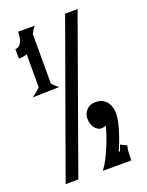

<svg xmlns="http://www.w3.org/2000/svg" viewBox="-132 -753 628 819"><g transform="rotate(-20 182.0 -343.5)"><path d="M189.9 -1Q202.1 -16.1 213.9 -38.6Q225.6 -61 236.1 -85.9Q246.6 -110.8 254.9 -135Q263.2 -159.2 268.1 -178.2Q257.3 -173.3 247.6 -173.3Q236.8 -173.3 228.8 -179Q220.7 -184.6 215.1 -192.9Q209.5 -201.2 206.8 -211.4Q204.1 -221.7 204.1 -231Q204.1 -251.5 215.1 -266.1Q226.1 -280.8 245.6 -286.1V-285.2Q250.5 -286.6 254.6 -286.9Q258.8 -287.1 263.7 -287.1Q279.3 -287.1 291.3 -280.8Q303.2 -274.4 311.3 -263.9Q319.3 -253.4 323.2 -240Q327.1 -226.6 327.1 -212.4Q327.1 -195.3 322.5 -174.3Q317.9 -153.3 311 -131.8Q304.2 -110.4 296.4 -90.1Q288.6 -69.8 281.7 -54.2H287.6Q290 -61 292.2 -67.6Q294.4 -74.2 296.9 -81.1L325.7 -66.9Q320.3 -51.3 320.3 -34.2Q320.3 -17.1 319.3 -1ZM268.1 -686H324.7L79.1 -2H21.5ZM54.7 -579.6Q45.9 -575.7 36.4 -574.5Q26.9 -573.2 17.1 -573.2V-616.7Q28.8 -616.7 35.9 -623.5Q43 -630.4 46.9 -640.6Q50.8 -650.9 52 -662.1Q53.2 -673.3 53.2 -682.1H128.9Q123 -675.3 117.9 -667.5Q112.8 -659.7 108.9 -651.9V-429.2Q110.4 -425.3 113.8 -421.4Q117.2 -417.5 121.3 -413.8Q125.5 -410.2 129.6 -406.7Q133.8 -403.3 136.7 -400.4L16.1 -397.5Q37.6 -412.1 54.7 -429.2Z"/></g></svg>

Font: XAYAX
Style: Regular
Weight: 400
Designer: Peter Wiegel
Foundry: Peter Wiegel
Version: Version 1.000 2009 initial release